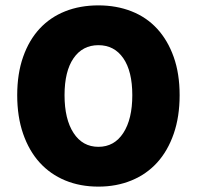

<svg xmlns="http://www.w3.org/2000/svg" viewBox="-20 -682 732 714"><path d="M346 12Q278 12 222.5 -11Q167 -34 127.5 -77.5Q88 -121 66 -184.5Q44 -248 44 -328Q44 -408 66 -470.5Q88 -533 127.5 -575.5Q167 -618 222.5 -640Q278 -662 346 -662Q413 -662 469 -640Q525 -618 564.5 -575Q604 -532 626 -470Q648 -408 648 -328Q648 -248 626 -184.5Q604 -121 564.5 -77.5Q525 -34 469 -11Q413 12 346 12ZM346 -136Q405 -136 438.5 -187.5Q472 -239 472 -328Q472 -417 438.5 -465.5Q405 -514 346 -514Q287 -514 253.5 -465.5Q220 -417 220 -328Q220 -239 253.5 -187.5Q287 -136 346 -136Z"/></svg>

Font: TypoPRO Source Sans Pro
Style: Regular
Weight: 900
Designer: Paul D. Hunt
Foundry: Adobe Systems Incorporated
Version: Version 2.020;PS 2.000;hotconv 1.0.86;makeotf.lib2.5.63406